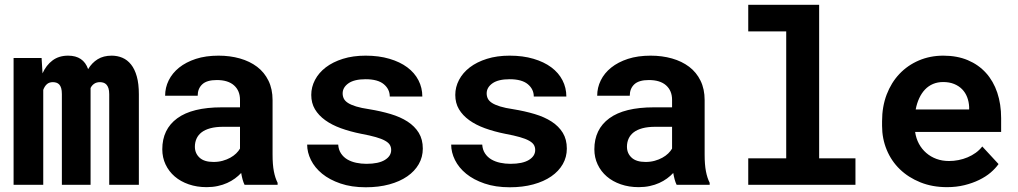

<svg xmlns="http://www.w3.org/2000/svg" viewBox="-20 -770 4241 800"><path d="M153.3 -528.3 157.2 -464.4Q172.4 -498.5 199 -518.3Q225.6 -538.1 263.7 -538.1Q327.6 -538.1 347.2 -481.9Q362.8 -508.3 387 -523.2Q411.1 -538.1 445.3 -538.1Q469.2 -538.1 490 -529.3Q510.7 -520.5 526.1 -501.2Q541.5 -481.9 550 -451.4Q558.6 -420.9 558.6 -377V0H435.1V-377.4Q435.1 -392.6 431.9 -402.3Q428.7 -412.1 423.3 -417.7Q418 -423.3 410.9 -425.5Q403.8 -427.7 396.5 -427.7Q382.3 -427.7 372.6 -421.1Q362.8 -414.6 357.4 -403.3V0H237.8V-377.9Q237.8 -393.1 234.9 -402.8Q231.9 -412.6 226.8 -418Q221.7 -423.3 214.8 -425.5Q208 -427.7 200.2 -427.7Q184.6 -427.7 175 -418.9Q165.5 -410.2 160.2 -395.5V0H36.6V-528.3Z M999 0Q994.1 -9.8 990.7 -22.5Q987.3 -35.2 984.9 -49.3Q973.6 -37.1 959 -26.4Q944.3 -15.6 926.5 -7.6Q908.7 0.5 887.2 5.1Q865.7 9.8 840.8 9.8Q800.3 9.8 766.4 -2Q732.4 -13.7 708 -34.7Q683.6 -55.7 669.9 -84.7Q656.2 -113.8 656.2 -147.9Q656.2 -231.4 718.5 -277.1Q780.8 -322.8 904.3 -322.8H980V-354Q980 -392.1 955.1 -414.3Q930.2 -436.5 883.3 -436.5Q841.8 -436.5 822.8 -418.7Q803.7 -400.9 803.7 -371.1H668Q668 -404.8 682.9 -435.1Q697.8 -465.3 726.3 -488.3Q754.9 -511.2 796.1 -524.7Q837.4 -538.1 890.6 -538.1Q938.5 -538.1 979.7 -526.4Q1021 -514.6 1051.3 -491.7Q1081.5 -468.8 1098.6 -433.8Q1115.7 -398.9 1115.7 -353V-126.5Q1115.7 -84 1121.1 -56.2Q1126.5 -28.3 1136.7 -8.3V0ZM869.6 -95.2Q890.1 -95.2 907.7 -100.1Q925.3 -105 939.5 -112.8Q953.6 -120.6 963.9 -130.6Q974.1 -140.6 980 -150.9V-241.7H910.6Q878.9 -241.7 856.4 -235.6Q834 -229.5 819.8 -218.5Q805.7 -207.5 798.8 -192.1Q792 -176.8 792 -158.7Q792 -131.3 811.3 -113.3Q830.6 -95.2 869.6 -95.2Z M1609.9 -145Q1609.9 -157.2 1604.2 -166.5Q1598.6 -175.8 1584.2 -183.8Q1569.8 -191.9 1545.9 -198.7Q1522 -205.6 1485.4 -212.4Q1439 -221.7 1400.6 -235.6Q1362.3 -249.5 1335 -269.3Q1307.6 -289.1 1292.2 -314.9Q1276.9 -340.8 1276.9 -374.5Q1276.9 -407.2 1292.5 -437Q1308.1 -466.8 1337.4 -489.3Q1366.7 -511.7 1408.7 -524.9Q1450.7 -538.1 1503.4 -538.1Q1558.6 -538.1 1602.5 -525.1Q1646.5 -512.2 1677 -489.5Q1707.5 -466.8 1723.6 -435.5Q1739.7 -404.3 1739.7 -367.7H1604Q1604 -398.4 1579.1 -419.2Q1554.2 -439.9 1503.4 -439.9Q1456.1 -439.9 1431.9 -422.9Q1407.7 -405.8 1407.7 -380.9Q1407.7 -369.1 1412.6 -359.1Q1417.5 -349.1 1429.9 -341.1Q1442.4 -333 1463.9 -326.4Q1485.4 -319.8 1518.6 -314.9Q1566.4 -307.1 1607.4 -294.9Q1648.4 -282.7 1678.2 -263.4Q1708 -244.1 1724.9 -216.6Q1741.7 -189 1741.7 -150.9Q1741.7 -115.7 1724.9 -86.2Q1708 -56.6 1677 -35.2Q1646 -13.7 1602.1 -1.7Q1558.1 10.3 1503.9 10.3Q1444.3 10.3 1398.7 -5.4Q1353 -21 1322.3 -46.1Q1291.5 -71.3 1275.6 -103.3Q1259.8 -135.3 1259.8 -167.5H1389.2Q1390.6 -146 1400.9 -130.6Q1411.1 -115.2 1427.2 -105.7Q1443.4 -96.2 1464.1 -91.8Q1484.9 -87.4 1506.8 -87.4Q1557.1 -87.4 1583.5 -103.5Q1609.9 -119.6 1609.9 -145Z M2210 -145Q2210 -157.2 2204.3 -166.5Q2198.7 -175.8 2184.3 -183.8Q2169.9 -191.9 2146 -198.7Q2122.1 -205.6 2085.4 -212.4Q2039.1 -221.7 2000.7 -235.6Q1962.4 -249.5 1935.1 -269.3Q1907.7 -289.1 1892.3 -314.9Q1877 -340.8 1877 -374.5Q1877 -407.2 1892.6 -437Q1908.2 -466.8 1937.5 -489.3Q1966.8 -511.7 2008.8 -524.9Q2050.8 -538.1 2103.5 -538.1Q2158.7 -538.1 2202.6 -525.1Q2246.6 -512.2 2277.1 -489.5Q2307.6 -466.8 2323.7 -435.5Q2339.8 -404.3 2339.8 -367.7H2204.1Q2204.1 -398.4 2179.2 -419.2Q2154.3 -439.9 2103.5 -439.9Q2056.2 -439.9 2032 -422.9Q2007.8 -405.8 2007.8 -380.9Q2007.8 -369.1 2012.7 -359.1Q2017.6 -349.1 2030 -341.1Q2042.5 -333 2064 -326.4Q2085.4 -319.8 2118.7 -314.9Q2166.5 -307.1 2207.5 -294.9Q2248.5 -282.7 2278.3 -263.4Q2308.1 -244.1 2325 -216.6Q2341.8 -189 2341.8 -150.9Q2341.8 -115.7 2325 -86.2Q2308.1 -56.6 2277.1 -35.2Q2246.1 -13.7 2202.1 -1.7Q2158.2 10.3 2104 10.3Q2044.4 10.3 1998.8 -5.4Q1953.1 -21 1922.4 -46.1Q1891.6 -71.3 1875.7 -103.3Q1859.9 -135.3 1859.9 -167.5H1989.3Q1990.7 -146 2001 -130.6Q2011.2 -115.2 2027.3 -105.7Q2043.5 -96.2 2064.2 -91.8Q2085 -87.4 2106.9 -87.4Q2157.2 -87.4 2183.6 -103.5Q2210 -119.6 2210 -145Z M2799.3 0Q2794.4 -9.8 2791 -22.5Q2787.6 -35.2 2785.2 -49.3Q2773.9 -37.1 2759.3 -26.4Q2744.6 -15.6 2726.8 -7.6Q2709 0.5 2687.5 5.1Q2666 9.8 2641.1 9.8Q2600.6 9.8 2566.7 -2Q2532.7 -13.7 2508.3 -34.7Q2483.9 -55.7 2470.2 -84.7Q2456.5 -113.8 2456.5 -147.9Q2456.5 -231.4 2518.8 -277.1Q2581.1 -322.8 2704.6 -322.8H2780.3V-354Q2780.3 -392.1 2755.4 -414.3Q2730.5 -436.5 2683.6 -436.5Q2642.1 -436.5 2623 -418.7Q2604 -400.9 2604 -371.1H2468.3Q2468.3 -404.8 2483.2 -435.1Q2498 -465.3 2526.6 -488.3Q2555.2 -511.2 2596.4 -524.7Q2637.7 -538.1 2690.9 -538.1Q2738.8 -538.1 2780 -526.4Q2821.3 -514.6 2851.6 -491.7Q2881.8 -468.8 2898.9 -433.8Q2916 -398.9 2916 -353V-126.5Q2916 -84 2921.4 -56.2Q2926.8 -28.3 2937 -8.3V0ZM2669.9 -95.2Q2690.4 -95.2 2708 -100.1Q2725.6 -105 2739.7 -112.8Q2753.9 -120.6 2764.2 -130.6Q2774.4 -140.6 2780.3 -150.9V-241.7H2710.9Q2679.2 -241.7 2656.7 -235.6Q2634.3 -229.5 2620.1 -218.5Q2606 -207.5 2599.1 -192.1Q2592.3 -176.8 2592.3 -158.7Q2592.3 -131.3 2611.6 -113.3Q2630.9 -95.2 2669.9 -95.2Z M3097.7 -750H3393.1V-110.4H3544.4V0H3097.7V-110.4H3255.9V-639.2H3097.7Z M3925.8 9.8Q3864.7 9.8 3814.9 -10.3Q3765.1 -30.3 3729.5 -64.7Q3693.8 -99.1 3674.6 -145.8Q3655.3 -192.4 3655.3 -245.6V-265.1Q3655.3 -325.7 3674.3 -375.7Q3693.4 -425.8 3727.5 -461.9Q3761.7 -498 3808.6 -518.1Q3855.5 -538.1 3910.6 -538.1Q3967.8 -538.1 4012.5 -519.3Q4057.1 -500.5 4088.1 -466.3Q4119.1 -432.1 4135.3 -384Q4151.4 -335.9 4151.4 -277.8V-220.2H3793Q3796.9 -193.4 3808.8 -171.1Q3820.8 -148.9 3839.4 -132.8Q3857.9 -116.7 3881.8 -107.9Q3905.8 -99.1 3934.1 -99.1Q3954.1 -99.1 3973.9 -103Q3993.7 -106.9 4011.7 -114.5Q4029.8 -122.1 4045.4 -133.3Q4061 -144.5 4072.8 -159.7L4140.6 -86.4Q4127.9 -68.4 4107.7 -51Q4087.4 -33.7 4059.8 -20.3Q4032.2 -6.8 3998.5 1.5Q3964.8 9.8 3925.8 9.8ZM3909.7 -428.2Q3886.7 -428.2 3867.7 -420.2Q3848.6 -412.1 3834.2 -397Q3819.8 -381.8 3810.1 -360.8Q3800.3 -339.8 3795.4 -314H4018.1V-324.7Q4017.1 -346.2 4009.8 -365.2Q4002.4 -384.3 3988.8 -398.2Q3975.1 -412.1 3955.3 -420.2Q3935.5 -428.2 3909.7 -428.2Z"/></svg>

Font: TypoPRO Roboto Mono
Style: Bold
Weight: 700
Designer: Google
Version: Version 2.000986; 2015; ttfautohint (v1.3)